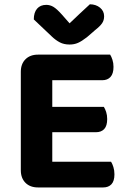

<svg xmlns="http://www.w3.org/2000/svg" viewBox="-20 -857 586 880"><path d="M75.4 -420H219.6V-6.6Q210.7 -4.2 192.6 -1Q174.5 2.1 154.2 2.1Q117.9 2.1 96.7 -19.2Q75.4 -40.6 75.4 -76.7ZM219.6 -186.2 75.4 -186.5V-527.8Q75.4 -564.1 96.7 -585.3Q117.9 -606.6 154.2 -606.6Q174.5 -606.6 192.6 -603.6Q210.7 -600.6 219.6 -597.9ZM154.2 -251V-367.3H455.9Q461.8 -358.3 466.6 -343.7Q471.3 -329 471.3 -311.2Q471.3 -280.2 457.7 -265.6Q444 -251 419.7 -251ZM154.2 2.1V-115.6H489.1Q494.9 -106.6 499.7 -91.4Q504.5 -76.1 504.5 -58Q504.5 -27.1 490.8 -12.5Q477.1 2.1 452.9 2.1ZM154.2 -489.3V-606.6H484.8Q490.7 -597.6 495.4 -582.9Q500.2 -568.2 500.2 -550.4Q500.2 -519.5 486.5 -504.4Q472.8 -489.3 448.6 -489.3ZM298.9 -750.1Q321.6 -771.7 345.3 -794.2Q369 -816.8 391.9 -837.4Q419.8 -837.1 438.5 -821.8Q457.2 -806.4 457.2 -782.4Q457.2 -764 447.9 -750.4Q438.6 -736.8 415.6 -718.7L378.3 -686.4Q354.5 -667.9 337.2 -660.4Q320 -652.9 298.9 -652.9Q273.2 -652.9 254.3 -662.8Q235.3 -672.7 217.9 -689.3L134.9 -768Q134.9 -799.8 150 -817.3Q165 -834.7 192.1 -834.7Q209.5 -834.7 224.9 -825.5Q240.4 -816.3 264.1 -789.7Z"/></svg>

Font: Baloo Bhaina 2
Style: Regular
Weight: 400
Designer: Yesha Goshar, Manish Minz, Shuchita Grover and Ek Type
Foundry: Ek Type
Version: Version 1.700